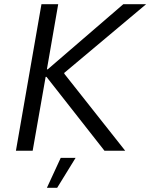

<svg xmlns="http://www.w3.org/2000/svg" viewBox="-20 -720 718 917"><path d="M479 0H578L287 -368V-372L678 -700H569L208 -389H204L258 -700H178L56 0H136L198 -353H202ZM204 177H253L341 34H270Z"/></svg>

Font: Fixel Display 20240404
Style: Italic
Weight: 400
Italic angle: -10°
Designer: AlfaBravo + MacPaw
Foundry: Kyrylo Tkachov, Marchela Mozhyna, Serhii Makarenko, Maria Weinstein, Zakhar Kryvoshyya
Version: Version 1.211;Glyphs 3.2 (3225)